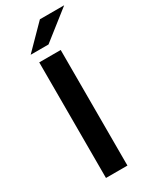

<svg xmlns="http://www.w3.org/2000/svg" viewBox="-227 -951 811 1007"><g transform="rotate(-30 178.5 -447.0)"><path d="M94 0V-700H224V0ZM75 -757 210 -894H357L183 -757Z"/></g></svg>

Font: Montserrat Thin SemiBold
Style: Regular
Weight: 600
Version: Version 9.000